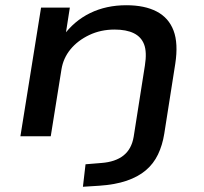

<svg xmlns="http://www.w3.org/2000/svg" viewBox="-20 -521 780 734"><path d="M297 193 307 107 368 102Q421 98 452 73.5Q483 49 491 2L534 -271Q542 -322 531 -351Q520 -380 491.5 -394Q463 -408 418 -408Q365 -408 321 -387Q277 -366 249.5 -332.5Q222 -299 215 -256L174 0H58L137 -492H247L230 -383H221Q263 -441 324.5 -471Q386 -501 463 -501Q533 -501 579 -477Q625 -453 643.5 -404Q662 -355 650 -277L608 -10Q601 34 584 69.5Q567 105 537.5 130Q508 155 464 170Q420 185 360 189Z"/></svg>

Font: Nunito Sans 10pt Expanded SemiBold
Style: Italic
Weight: 600
Width: 7
Italic angle: -9°
Designer: Vernon Adams
Foundry: Vernon Adams
Version: Version 3.101;gftools[0.9.27]